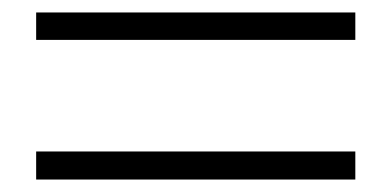

<svg xmlns="http://www.w3.org/2000/svg" viewBox="-20 -515 627 308"><path d="M550 -227H38V-272H550ZM550 -451H38V-495H550Z"/></svg>

Font: Noto Serif SC ExtraLight Medium
Style: Regular
Weight: 500
Version: Version 2.002-H1;hotconv 1.1.0;makeotfexe 2.6.0